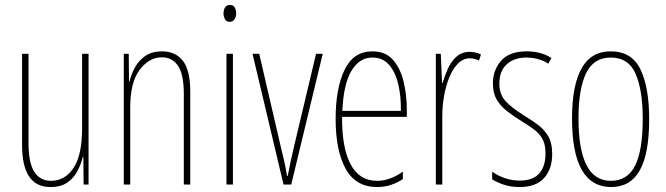

<svg xmlns="http://www.w3.org/2000/svg" viewBox="-20 -744 2683 774"><path d="M337 -527V0H317L316 -112H314Q307 -83 292.5 -55Q278 -27 252 -8.5Q226 10 183 10Q69 10 69 -159V-527H95V-167Q95 -87 118.5 -51Q142 -15 185 -15Q242 -15 276.5 -67Q311 -119 311 -228V-527Z M633 -537Q688 -537 717.5 -498.5Q747 -460 747 -375V0H721V-365Q721 -445 697.5 -479Q674 -513 633 -513Q581 -513 543 -462.5Q505 -412 505 -311V0H479V-527H499L500 -415H502Q509 -445 524.5 -473Q540 -501 566.5 -519Q593 -537 633 -537Z M907 -724Q921 -724 926.5 -713.5Q932 -703 932 -691Q932 -675 925 -665.5Q918 -656 906 -656Q893 -656 887 -666.5Q881 -677 881 -690Q881 -702 886.5 -713Q892 -724 907 -724ZM919 -527V0H893V-527Z M1123 0 998 -527H1025L1112 -152Q1119 -124 1125.5 -95.5Q1132 -67 1137 -35H1140Q1146 -66 1152 -95Q1158 -124 1165 -152L1254 -527H1281L1154 0Z M1481 -537Q1534 -537 1564 -503Q1594 -469 1607 -415Q1620 -361 1620 -301V-273H1359Q1358 -148 1393.5 -81.5Q1429 -15 1500 -15Q1552 -15 1604 -52V-22Q1583 -8 1557 1Q1531 10 1500 10Q1414 10 1373.5 -63.5Q1333 -137 1333 -264Q1333 -388 1369 -462.5Q1405 -537 1481 -537ZM1481 -512Q1429 -512 1397 -459Q1365 -406 1360 -297H1596Q1597 -356 1585.5 -404.5Q1574 -453 1548.5 -482.5Q1523 -512 1481 -512Z M1874 -535Q1884 -535 1896.5 -532.5Q1909 -530 1919 -524L1911 -500Q1905 -503 1895 -506Q1885 -509 1874 -509Q1847 -509 1826 -487.5Q1805 -466 1791 -431.5Q1777 -397 1770 -356.5Q1763 -316 1763 -277V0H1737V-527H1757L1762 -409H1764Q1772 -436 1784.5 -465Q1797 -494 1819 -514.5Q1841 -535 1874 -535Z M2206 -123Q2206 -63 2173.5 -26.5Q2141 10 2075 10Q2038 10 2009.5 0Q1981 -10 1964 -21V-52Q1986 -36 2015 -26Q2044 -16 2075 -16Q2128 -16 2153.5 -44.5Q2179 -73 2179 -125Q2179 -160 2168 -181.5Q2157 -203 2136 -219.5Q2115 -236 2085 -254Q2051 -275 2024.5 -295.5Q1998 -316 1982.5 -342.5Q1967 -369 1967 -408Q1967 -461 2000 -499Q2033 -537 2103 -537Q2162 -537 2203 -510L2190 -487Q2174 -499 2150 -505.5Q2126 -512 2102 -512Q2053 -512 2023 -485Q1993 -458 1993 -407Q1993 -364 2017.5 -337Q2042 -310 2090 -280Q2123 -260 2149 -240.5Q2175 -221 2190.5 -194Q2206 -167 2206 -123Z M2597 -264Q2597 -124 2559 -57Q2521 10 2444 10Q2286 10 2286 -266Q2286 -400 2324.5 -468.5Q2363 -537 2442 -537Q2527 -537 2562 -464Q2597 -391 2597 -264ZM2312 -266Q2312 -143 2344 -79Q2376 -15 2443 -15Q2509 -15 2540 -76Q2571 -137 2571 -265Q2571 -380 2542.5 -446Q2514 -512 2442 -512Q2373 -512 2342.5 -448.5Q2312 -385 2312 -266Z"/></svg>

Font: Noto Sans Sinhala UI ExtraCondensed Thin
Style: Regular
Weight: 100
Width: 2
Designer: Jelle Bosma - Monotype Design Team
Foundry: Monotype Imaging Inc.
Version: Version 2.006; ttfautohint (v1.8.4.7-5d5b)